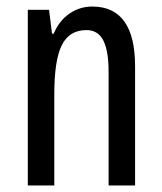

<svg xmlns="http://www.w3.org/2000/svg" viewBox="-20 -567 496 587"><path d="M262 -547Q393 -547 393 -364V0H312V-348Q312 -411 296 -443Q280 -475 244 -475Q192 -475 169 -429Q146 -383 146 -279V0H65V-537H130L139 -464H144Q161 -504 192.5 -525.5Q224 -547 262 -547Z"/></svg>

Font: Noto Sans Bengali UI ExtraCondensed
Style: Regular
Weight: 400
Width: 2
Designer: Jelle Bosma - Monotype Design Team
Foundry: Monotype Imaging Inc.
Version: Version 2.003; ttfautohint (v1.8.4.7-5d5b)